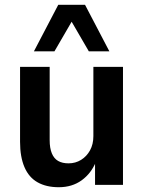

<svg xmlns="http://www.w3.org/2000/svg" viewBox="-20 -774 601 804"><path d="M226 10Q174 10 137.5 -10.5Q101 -31 82.5 -74Q64 -117 64 -180V-494H188V-187Q188 -154 197 -132Q206 -110 223.5 -100Q241 -90 267 -90Q296 -90 319.5 -104.5Q343 -119 357 -144.5Q371 -170 371 -204V-494H495V0H378V-97H382Q362 -48 322 -19Q282 10 226 10ZM122 -559 224 -754H336L438 -559H352L280 -683L208 -559Z"/></svg>

Font: Nunito Sans 10pt SemiCondensed
Style: Bold
Weight: 700
Width: 4
Designer: Vernon Adams
Foundry: Vernon Adams
Version: Version 3.101;gftools[0.9.27]